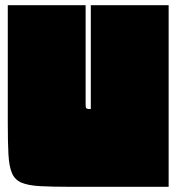

<svg xmlns="http://www.w3.org/2000/svg" viewBox="-20 -720 680 740"><path d="M630 0H255Q182 0 135.5 -2.5Q89 -5 63 -16Q37 -27 26 -53Q15 -79 12.5 -125.5Q10 -172 10 -245V-700H310V-320Q310 -308 311.5 -304.5Q313 -301 320 -300H330V-700H630Z"/></svg>

Font: Badeen Display
Style: Regular
Weight: 400
Version: Version 1.000; ttfautohint (v1.8.4.7-5d5b)